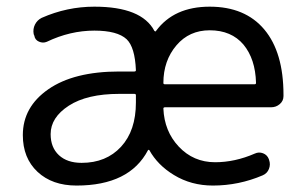

<svg xmlns="http://www.w3.org/2000/svg" viewBox="-20 -578 930 587"><path d="M134.8 -168Q134.8 -127 160.2 -103.5Q185.5 -80.1 229.5 -80.1Q304.7 -80.1 350.1 -129.4Q395.5 -178.7 395.5 -264.6V-287.1Q395.5 -291 390.6 -291H344.7Q246.1 -291 190.4 -254.9Q134.8 -218.8 134.8 -168ZM484.4 -250Q479.5 -250 479.5 -246.1Q482.4 -176.8 526.4 -129.9Q571.3 -82 637.7 -82Q698.2 -82 758.8 -108.4Q771.5 -114.3 784.2 -109.4Q796.9 -104.5 801.8 -91.8L802.7 -88.9Q807.6 -75.2 802.2 -61.5Q796.9 -47.9 783.2 -42Q710 -10.7 630.9 -10.7Q564.5 -10.7 511.7 -43Q461.9 -73.2 436.5 -119.1Q435.5 -120.1 434.6 -120.1Q433.6 -120.1 432.6 -119.1Q376 -10.7 213.9 -10.7Q139.6 -10.7 94.7 -52.7Q49.8 -94.7 49.8 -165Q49.8 -251 127.9 -305.2Q206.1 -359.4 344.7 -359.4H390.6Q395.5 -359.4 395.5 -363.3Q392.6 -433.6 367.2 -458Q338.9 -484.4 268.6 -484.4Q194.3 -484.4 123 -450.2Q111.3 -445.3 99.1 -450.7Q86.9 -456.1 85 -468.8L83 -473.6Q80.1 -489.3 86.9 -502.9Q93.8 -516.6 107.4 -523.4Q184.6 -557.6 268.6 -557.6Q413.1 -557.6 452.1 -483.4Q453.1 -482.4 454.6 -481.9Q456.1 -481.4 457 -483.4Q511.7 -557.6 621.1 -557.6Q729.5 -557.6 788.1 -487.8Q846.7 -418 846.7 -288.1Q846.7 -286.1 846.7 -284.2Q846.7 -269.5 835.4 -259.8Q824.2 -250 808.6 -250ZM479.5 -324.2Q479.5 -320.3 484.4 -320.3H757.8Q762.7 -320.3 762.7 -324.2Q762.7 -324.2 762.7 -325.2Q760.7 -397.5 724.6 -441.4Q687.5 -485.4 621.1 -485.4Q558.6 -485.4 519.5 -439.5Q479.5 -392.6 479.5 -324.2Z"/></svg>

Font: Gen Jyuu GothicL Regular
Style: Regular
Weight: 400
Designer: [Source Han Sans]
Ryoko NISHIZUKA  (kana & ideographs); Paul D. Hunt (Latin, Greek & Cyrillic); Wenlong ZHANG  (bopomofo
Version: Version 1.002.20150607